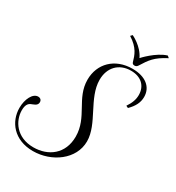

<svg xmlns="http://www.w3.org/2000/svg" viewBox="-229 -1117 1167 1273"><g transform="rotate(30 354.5 -480.5)"><path d="M623.5 -543.9C662.1 -582 680.2 -618.7 680.2 -660.6C680.2 -737.3 619.1 -784.7 521 -784.7C385.7 -784.7 297.4 -695.3 297.4 -572.8C297.4 -429.2 418.9 -356.4 418.9 -206.1C418.9 -73.2 323.2 -4.4 210.4 -4.4C80.6 -4.4 21.5 -98.6 21.5 -179.7C21.5 -219.2 34.7 -235.8 51.3 -243.7C67.9 -251.5 99.1 -256.8 99.1 -284.7C99.1 -301.3 88.4 -312 70.8 -312C30.3 -312 0 -252.4 0 -185.5C0 -80.1 75.2 18.6 219.7 18.6C362.8 18.6 499.5 -78.6 499.5 -216.3C499.5 -351.1 367.2 -472.2 367.2 -612.3C367.2 -706.5 427.2 -768.6 518.6 -768.6C595.7 -768.6 643.1 -723.6 643.1 -653.8C643.1 -620.1 631.8 -588.4 606.9 -551.8ZM543.9 -822.8C582.5 -884.3 605 -919.9 692.9 -965.3C692.9 -965.3 679.2 -977.5 678.7 -977.5C601.6 -954.6 523.9 -868.7 524.4 -868.7C490.7 -941.9 409.2 -978.5 409.2 -978.5C409.2 -978.5 397.9 -965.8 397 -965.3C472.7 -918 486.8 -869.1 500 -823.7C502.9 -814 508.8 -809.1 520.5 -809.1C528.3 -809.1 536.6 -811.5 543.9 -822.8Z"/></g></svg>

Font: Petit Formal Script
Style: Regular
Weight: 400
Designer: Pablo Impallari, Brenda Gallo, Rodrigo Fuenzalida
Foundry: Pablo Impallari, Brenda Gallo, Rodrigo Fuenzalida
Version: Version 1.001